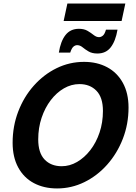

<svg xmlns="http://www.w3.org/2000/svg" viewBox="-20 -1049 767 1080"><path d="M51 -246Q51 -339 82.5 -421.5Q114 -504 170 -567Q226 -630 298.5 -665.5Q371 -701 453 -701Q526 -701 582.5 -671Q639 -641 671 -583Q703 -525 703 -444Q703 -351 671 -268.5Q639 -186 583 -123Q527 -60 454.5 -24.5Q382 11 301 11Q227 11 170.5 -19Q114 -49 82.5 -107Q51 -165 51 -246ZM195 -265Q195 -189 231 -151.5Q267 -114 327 -114Q372 -114 413.5 -138Q455 -162 488 -204.5Q521 -247 540 -303.5Q559 -360 559 -425Q559 -501 522.5 -538.5Q486 -576 427 -576Q381 -576 339.5 -552Q298 -528 265.5 -485.5Q233 -443 214 -386.5Q195 -330 195 -265ZM311 -753Q321 -817 348.5 -852Q376 -887 424 -887Q453 -887 472.5 -875.5Q492 -864 507 -852Q522 -840 537 -840Q548 -840 558.5 -848.5Q569 -857 576 -882H641Q630 -818 603 -783Q576 -748 528 -748Q498 -748 478.5 -759.5Q459 -771 444.5 -783Q430 -795 414 -795Q403 -795 393 -786.5Q383 -778 375 -753ZM338 -931 359 -1029H685L664 -931Z"/></svg>

Font: Radio Canada SemiBold
Style: Italic
Weight: 600
Italic angle: -12°
Designer: Charles Daoud, Etienne Aubert Bonn, Alexandre Saumier Demers, Jacques Le Bailly
Foundry: Radio-Canada
Version: Version 2.104; ttfautohint (v1.8.4.7-5d5b);gftools[0.9.28.de